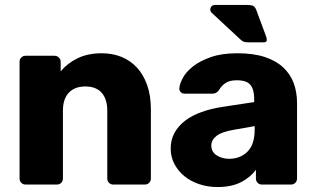

<svg xmlns="http://www.w3.org/2000/svg" viewBox="-20 -745 1273 775"><path d="M84 0Q73 0 66 -7Q59 -14 59 -25V-495Q59 -506 66 -513Q73 -520 84 -520H199Q210 -520 217.5 -513Q225 -506 225 -495V-457Q251 -489 292.5 -509.5Q334 -530 391 -530Q434 -530 470 -515.5Q506 -501 532.5 -472.5Q559 -444 574 -401.5Q589 -359 589 -304V-25Q589 -14 582 -7Q575 0 564 0H438Q427 0 420 -7Q413 -14 413 -25V-298Q413 -345 390.5 -370.5Q368 -396 324 -396Q282 -396 258 -371Q234 -346 234 -298V-25Q234 -14 227 -7Q220 0 209 0Z M858 10Q818 10 783 -2Q748 -14 723 -35Q698 -56 683.5 -84Q669 -112 669 -145Q669 -181 684.5 -209Q700 -237 727.5 -258Q755 -279 794 -293Q833 -307 881 -314L1006 -333V-347Q1006 -383 991 -402Q976 -421 936 -421Q907 -421 890.5 -410Q874 -399 863 -380Q853 -367 838 -367H726Q715 -367 709 -373.5Q703 -380 704 -389Q705 -406 718 -430.5Q731 -455 759 -477Q787 -499 831 -514.5Q875 -530 938 -530Q1003 -530 1048.5 -515Q1094 -500 1123 -473Q1152 -446 1165.5 -409.5Q1179 -373 1179 -329V-25Q1179 -14 1172 -7Q1165 0 1154 0H1038Q1027 0 1020 -7Q1013 -14 1013 -25V-60Q993 -31 954.5 -10.5Q916 10 858 10ZM905 -104Q950 -104 979 -133Q1008 -162 1008 -222V-236L923 -221Q875 -213 854 -196.5Q833 -180 833 -158Q833 -132 854.5 -118Q876 -104 905 -104ZM985 -574Q971 -574 964 -576.5Q957 -579 949 -587L835 -693Q826 -701 830 -713Q834 -725 848 -725H977Q990 -725 999 -722.5Q1008 -720 1014 -706L1053 -601Q1057 -592 1057 -583Q1057 -574 1043 -574Z"/></svg>

Font: Fz Rubik
Style: Bold
Weight: 700
Designer: Hubert and Fischer
Foundry: Hubert and Fischer
Version: Vit hóa bi FontZin.com